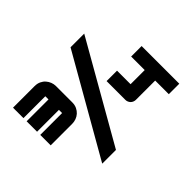

<svg xmlns="http://www.w3.org/2000/svg" viewBox="-111 -836 1076 1076"><g transform="rotate(-45 427.0 -298.5)"><path d="M627.2 -592.1 292.1 -5.4H183.2L518.8 -592.1ZM805.4 -16.8H722.3V-315.3H805.4ZM805.4 -124.8H569.3Q561.4 -124.8 553.5 -128Q545.5 -131.2 540.1 -136.6Q534.7 -142.1 531.2 -149.8Q527.7 -157.4 527.7 -165.8V-315.3H610.4V-207.9H805.4ZM279.2 -390.1H51.5V-472.8H279.2ZM307.4 -366.8Q307.4 -346.5 299.8 -330.4Q292.1 -314.4 280.2 -303.7Q268.3 -293.1 253.2 -287.6Q238.1 -282.2 222.3 -282.2H51.5V-364.9H224.8V-498H51.5V-580.7H222.3Q243.1 -580.7 258.9 -573.3Q274.8 -565.8 285.4 -553.7Q296 -541.6 301.7 -526.7Q307.4 -511.9 307.4 -496.5Z"/></g></svg>

Font: AKL FREE 001
Style: Regular
Weight: 400
Designer: AKL
Foundry: AKL
Version: Version 1.00;August 10, 2024;FontCreator 13.0.0.2630 64-bit